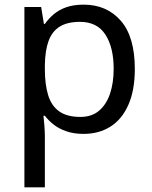

<svg xmlns="http://www.w3.org/2000/svg" viewBox="-20 -566 655 826"><path d="M340 -546Q439 -546 499.5 -477Q560 -408 560 -269Q560 -178 532.5 -115.5Q505 -53 455.5 -21.5Q406 10 339 10Q298 10 266 -1Q234 -12 211.5 -29.5Q189 -47 173 -68H167Q169 -51 171 -25Q173 1 173 20V240H85V-536H157L169 -463H173Q189 -486 211.5 -505Q234 -524 265.5 -535Q297 -546 340 -546ZM324 -472Q270 -472 237 -451.5Q204 -431 189 -390Q174 -349 173 -286V-269Q173 -203 187 -157Q201 -111 234.5 -87Q268 -63 326 -63Q375 -63 406.5 -90Q438 -117 453.5 -163.5Q469 -210 469 -270Q469 -362 433.5 -417Q398 -472 324 -472Z"/></svg>

Font: usinhala05
Style: Book
Weight: 400
Designer: Jelle Bosma - Monotype Design Team
Foundry: Monotype Imaging Inc.
Version: Version 2.003